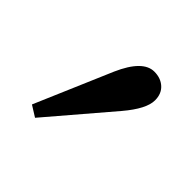

<svg xmlns="http://www.w3.org/2000/svg" viewBox="-79 -818 397 397"><g transform="rotate(45 120.0 -619.0)"><path d="M38 -513 62 -498 179 -635C201 -661 212 -682.3 212 -699C212 -711.7 208 -721.7 200 -729C192 -736.3 181.7 -740 169 -740C147 -740 127.3 -720.3 110 -681Z"/></g></svg>

Font: Km Standard TT
Style: Bold
Weight: 700
Designer: Alexey Kryukov <alexios@thessalonica.org.ru>
Version: Version 2.0.2